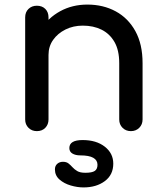

<svg xmlns="http://www.w3.org/2000/svg" viewBox="-20 -572 722 839"><path d="M552 1Q530 1 515.5 -13.5Q501 -28 501 -50V-296Q501 -353 480 -389Q459 -425 423.5 -442.5Q388 -460 342 -460Q300 -460 266 -443Q232 -426 212 -397.5Q192 -369 192 -332H129Q129 -395 159.5 -444.5Q190 -494 243 -523Q296 -552 362 -552Q431 -552 485.5 -522.5Q540 -493 571.5 -436Q603 -379 603 -296V-50Q603 -28 588.5 -13.5Q574 1 552 1ZM141 1Q119 1 104.5 -13.5Q90 -28 90 -50V-496Q90 -519 104.5 -533Q119 -547 141 -547Q164 -547 178 -533Q192 -519 192 -496V-50Q192 -28 178 -13.5Q164 1 141 1ZM345 247Q318 247 289 238.5Q260 230 240 212.5Q220 195 220 168Q220 153 230 144Q240 135 255 135Q270 135 279 142Q288 149 296.5 158.5Q305 168 317.5 175.5Q330 183 353 183Q382 183 394 175Q406 167 406 148Q406 128 387.5 117.5Q369 107 331 107Q310 107 296.5 99Q283 91 283 75Q283 40 341 40Q401 40 438 69Q475 98 475 143Q475 192 438 219.5Q401 247 345 247Z"/></svg>

Font: Comfortaa
Style: Bold
Weight: 700
Designer: Johan Aakerlund
Foundry: Johan Aakerlund
Version: Version 3.104; ttfautohint (v1.8.1.43-b0c9)